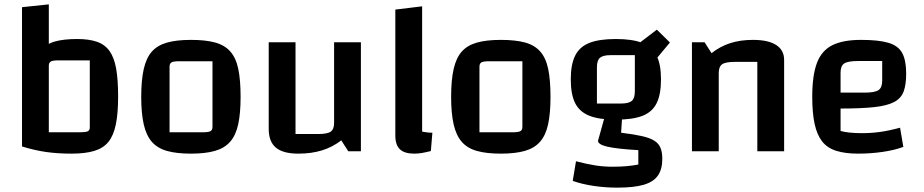

<svg xmlns="http://www.w3.org/2000/svg" viewBox="-20 -694 4242 881"><path d="M334 -515Q388 -515 424.5 -502.5Q461 -490 482.5 -460Q504 -430 513 -379Q522 -328 522 -250Q522 -174 511.5 -123Q501 -72 477.5 -43Q454 -14 412.5 -1.5Q371 11 309 11Q254 11 218.5 -0.5Q183 -12 163 -40.5Q143 -69 135.5 -120Q128 -171 128 -250Q128 -330 137 -381.5Q146 -433 168.5 -462.5Q191 -492 231.5 -503.5Q272 -515 334 -515ZM392 -417H248Q223 -417 213.5 -412Q204 -407 204 -392V-87H347Q373 -87 382.5 -91.5Q392 -96 392 -108ZM81 -661 204 -674V-108V-62L309 11Q245 11 192 3.5Q139 -4 81 -22Z M856 11Q790 11 746 -1.5Q702 -14 676.5 -43.5Q651 -73 639.5 -123.5Q628 -174 628 -250Q628 -326 639.5 -377Q651 -428 676.5 -457Q702 -486 746 -498.5Q790 -511 856 -511Q923 -511 967 -499Q1011 -487 1037 -457.5Q1063 -428 1073.5 -377Q1084 -326 1084 -250Q1084 -174 1073 -123.5Q1062 -73 1036 -43.5Q1010 -14 966 -1.5Q922 11 856 11ZM758 -87H909Q936 -87 945.5 -92Q955 -97 955 -112V-413H804Q777 -413 767.5 -408Q758 -403 758 -388Z M1636 -500V0H1578L1546 -50Q1506 -19 1457.5 -4Q1409 11 1349 11Q1279 11 1246 -16.5Q1213 -44 1213 -103V-500H1336V-79H1439Q1482 -79 1497.5 -90Q1513 -101 1513 -130V-500Z M1917 -90Q1927 -88 1939.5 -86.5Q1952 -85 1964 -85L1957 -1Q1934 5 1916 8Q1898 11 1881 11Q1836 11 1815 -9Q1794 -29 1794 -72V-650L1917 -665Z M2278 11Q2212 11 2168 -1.5Q2124 -14 2098.5 -43.5Q2073 -73 2061.5 -123.5Q2050 -174 2050 -250Q2050 -326 2061.5 -377Q2073 -428 2098.5 -457Q2124 -486 2168 -498.5Q2212 -511 2278 -511Q2345 -511 2389 -499Q2433 -487 2459 -457.5Q2485 -428 2495.5 -377Q2506 -326 2506 -250Q2506 -174 2495 -123.5Q2484 -73 2458 -43.5Q2432 -14 2388 -1.5Q2344 11 2278 11ZM2180 -87H2331Q2358 -87 2367.5 -92Q2377 -97 2377 -112V-413H2226Q2199 -413 2189.5 -408Q2180 -403 2180 -388Z M2806 -145Q2729 -145 2684 -163Q2639 -181 2619 -221Q2599 -261 2599 -330Q2599 -398 2619 -438.5Q2639 -479 2684 -497Q2729 -515 2806 -515Q2882 -515 2927.5 -497Q2973 -479 2993 -438.5Q3013 -398 3013 -330Q3013 -261 2993 -220.5Q2973 -180 2928 -162.5Q2883 -145 2806 -145ZM2719 -219H2829Q2865 -219 2879 -231Q2893 -243 2893 -275V-441H2783Q2747 -441 2733 -429Q2719 -417 2719 -386ZM3019 35Q3019 83 2998.5 112Q2978 141 2933 154Q2888 167 2813 167Q2757 167 2703.5 159Q2650 151 2608 136L2623 46Q2673 59 2711.5 65Q2750 71 2790 71Q2826 71 2854.5 68.5Q2883 66 2909 61V-5Q2809 -11 2766.5 -21Q2724 -31 2724 -48L2756 -163H2835L2830 -85Q2888 -78 2925.5 -69.5Q2963 -61 2983 -48Q3003 -35 3011 -15Q3019 5 3019 35ZM2974 -403 2905 -490 2994 -558 3054 -499Z M3155 0V-500H3213L3245 -450Q3284 -481 3330.5 -496Q3377 -511 3435 -511Q3505 -511 3541.5 -487.5Q3578 -464 3578 -419V0H3455V-410H3352Q3309 -410 3293.5 -399Q3278 -388 3278 -359V0Z M3918 11Q3858 11 3817 -2Q3776 -15 3752.5 -45Q3729 -75 3718 -125Q3707 -175 3707 -250Q3707 -348 3728.5 -405Q3750 -462 3799 -486.5Q3848 -511 3931 -511Q4012 -511 4057 -497.5Q4102 -484 4120 -450.5Q4138 -417 4138 -356Q4138 -306 4126.5 -274.5Q4115 -243 4083 -226Q4051 -209 3992 -202.5Q3933 -196 3837 -196H3807V-269H3948Q3994 -269 4011 -280.5Q4028 -292 4028 -324V-414H3917Q3871 -414 3854 -403Q3837 -392 3837 -361V-93Q3873 -83 3936 -83Q3977 -83 4017.5 -88.5Q4058 -94 4110 -108L4125 -20Q4085 -5 4030 3Q3975 11 3918 11Z"/></svg>

Font: Changa ExtraLight Medium
Style: Regular
Weight: 500
Version: Version 3.002; ttfautohint (v1.8.2)